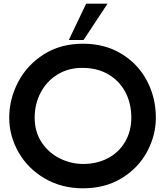

<svg xmlns="http://www.w3.org/2000/svg" viewBox="-20 -1005 895 1041"><path d="M30 -367Q30 -467 78 -559.5Q126 -652 217 -710Q308 -768 430 -768Q549 -768 639 -713Q729 -658 777 -566.5Q825 -475 825 -367Q825 -271 777.5 -182.5Q730 -94 640 -39Q550 16 430 16Q314 16 222.5 -37.5Q131 -91 80.5 -179.5Q30 -268 30 -367ZM692 -367Q692 -444 660 -505Q628 -566 568 -601.5Q508 -637 426 -637Q351 -637 292.5 -601.5Q234 -566 201 -504Q168 -442 168 -367Q168 -289 206.5 -232Q245 -175 305.5 -145.5Q366 -116 431 -116Q506 -116 565.5 -147.5Q625 -179 658.5 -236.5Q692 -294 692 -367ZM447 -985H563L433 -788H353Z"/></svg>

Font: Aoboshi One
Style: Regular
Weight: 400
Designer: IKIMOJI
Foundry: Natsumi Matsuba
Version: Version 1.000; ttfautohint (v1.8.3)